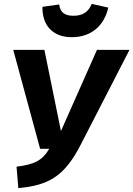

<svg xmlns="http://www.w3.org/2000/svg" viewBox="-20 -949 685 986"><path d="M349 -758C451 -758 516 -820 536 -910L451 -929C434 -887 404 -868 357 -868C314 -868 289 -884 284 -926L198 -914C196 -824 246 -758 349 -758ZM645 -693H478L293 -276L208 -693H48L186 -185H233C197 -123 153 -104 65 -93L74 17C229 3 311 -43 394 -205Z"/></svg>

Font: Fira Sans
Style: Bold Italic
Weight: 700
Italic angle: -8°
Designer: bBox Type GmbH & Carrois Corporate GbR & Edenspiekermann AG
Foundry: bBox Type GmbH & Carrois Corporate GbR & Edenspiekermann AG
Version: Version 4.301;PS 004.301;hotconv 1.0.88;makeotf.lib2.5.64775